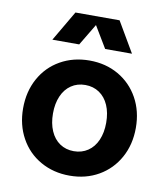

<svg xmlns="http://www.w3.org/2000/svg" viewBox="-83 -789 758 874"><g transform="rotate(10 296.5 -352.0)"><path d="M36 -249.6Q36 -327.1 69.4 -387.7Q102.8 -448.4 162.4 -482.2Q222 -516 297 -516Q372 -516 431 -482Q490 -448 523.5 -387.7Q557 -327.3 557 -250.2Q557 -173 523.5 -112.5Q490 -52 431 -18Q372 16 297 16Q222 16 162.4 -17.9Q102.8 -51.7 69.4 -112.4Q36 -173 36 -249.6ZM420 -249.8Q420 -296 405 -330.5Q390 -365 362 -384Q334.1 -403 297 -403Q260 -403 232 -384Q204 -365 189 -330.3Q174 -295.7 174 -250Q174 -204.3 189.1 -169.5Q204.2 -134.6 232.1 -115.8Q260 -97 296.8 -97Q333.6 -97 361.8 -116Q390 -135 405 -169.7Q420 -204.3 420 -249.8ZM195 -720H399L481 -580H357L297 -680L237 -580H113Z"/></g></svg>

Font: Uncut Sans Variable
Style: Regular
Weight: 400
Designer: Kasper Nordkvist
Foundry: UNCUT.wtf
Version: Version 1.303;Glyphs 3.1.2 (3151)